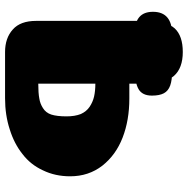

<svg xmlns="http://www.w3.org/2000/svg" viewBox="-12 -712 725 740"><g transform="rotate(90 350.0 -342.5)"><path d="M253 -644Q289 -644 310 -636.5Q331 -629 340 -612Q349 -595 349 -566Q349 -529 324 -514.5Q299 -500 244 -500H107Q26 -500 26 -570Q26 -644 114 -644ZM253 -644Q289 -644 310 -636.5Q331 -629 340 -612Q349 -595 349 -566Q349 -529 324 -514.5Q299 -500 244 -500H107Q26 -500 26 -570Q26 -644 114 -644ZM303 -348Q331 -348 353 -343Q374 -338 392 -326Q410 -314 420 -292Q429 -269 429 -237Q429 -200 422 -178Q415 -157 397 -146Q380 -135 360 -132Q339 -128 303 -128ZM61 -120Q61 -59 94 -30Q127 0 181 0H359Q424 0 479 -18Q534 -35 574 -67Q615 -98 637 -146Q660 -193 660 -251Q660 -322 619 -375Q578 -427 511 -453Q444 -479 360 -479H303V-535Q303 -616 273 -651Q243 -685 181 -685Q119 -685 90 -654Q61 -622 61 -542Z"/></g></svg>

Font: Coiny 2.0
Style: Regular
Weight: 400
Version: Version 1.001 July 11, 2018